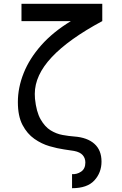

<svg xmlns="http://www.w3.org/2000/svg" viewBox="-20 -780 640 1010"><path d="M359 136Q384 138 406.5 123Q429 108 429 75Q429 52 415 36Q401 20 370 14Q352 11 317 6Q282 1 240.5 -11Q199 -23 161 -49.5Q123 -76 98.5 -122.5Q74 -169 74 -243Q74 -319 104.5 -395.5Q135 -472 197 -542Q259 -612 353 -669H93V-760H518V-669Q341 -574 252 -479Q163 -384 163 -286Q163 -273 164 -261Q171 -192 193.5 -152.5Q216 -113 246 -94.5Q276 -76 309 -70Q342 -64 370 -62Q439 -57 476.5 -23.5Q514 10 514 70Q514 128 476.5 169Q439 210 359 210Z"/></svg>

Font: PlemolJP35 Console
Style: Regular
Weight: 400
Version: v2.0.3; ttfautohint (v1.8.4.7-5d5b-dirty) -l 6 -r 45 -G 200 